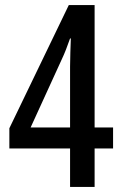

<svg xmlns="http://www.w3.org/2000/svg" viewBox="-20 -739 481 759"><path d="M427 -152V-235H354V-719H252L17 -232V-152H257V0H354V-152ZM257 -475V-235H101L224 -504C236 -529 246 -556 257 -587H260C259 -563 257 -503 257 -475Z"/></svg>

Font: Noto Sans Myanmar UI ExtraCondensed Medium
Style: Regular
Weight: 500
Width: 2
Designer: Monotype Design Team
Foundry: Monotype Imaging Inc.
Version: Version 2.103